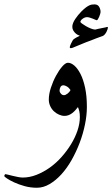

<svg xmlns="http://www.w3.org/2000/svg" viewBox="-68 -570 516 882"><path d="M331.1 -79.1Q331.1 -40.5 322.3 2.2Q313.5 44.9 297.9 86.2Q282.2 127.4 261 165Q239.7 202.6 214.1 230.7Q188.5 258.8 159.9 275.6Q131.3 292.5 101.6 292.5Q71.8 292.5 44.7 284.9Q17.6 277.3 -2.9 267.8Q-23.4 258.3 -35.9 249.8Q-48.3 241.2 -48.3 239.3Q-48.3 236.3 -46.6 233.2Q-44.9 230 -43 230Q-41 230 -31.5 232.4Q-22 234.9 -9.8 237.8Q2.4 240.7 15.1 243.2Q27.8 245.6 36.1 245.6Q67.9 245.6 99.6 233.2Q131.3 220.7 160.6 200Q189.9 179.2 214.8 151.1Q239.7 123 258.5 92.3Q277.3 61.5 288.1 29.5Q298.8 -2.4 298.8 -32.2Q298.8 -47.9 296.4 -58.6Q293.9 -69.3 290 -78.1Q285.2 -71.8 278.8 -64.5Q272.5 -57.1 264.6 -51Q256.8 -44.9 247.8 -41.3Q238.8 -37.6 228.5 -37.6Q216.3 -37.6 203.4 -43.2Q190.4 -48.8 179.9 -58.6Q169.4 -68.4 162.8 -82.5Q156.2 -96.7 156.2 -112.8Q156.2 -137.7 165.8 -167Q175.3 -196.3 189.2 -221.9Q203.1 -247.6 218 -264.6Q232.9 -281.7 244.1 -281.7Q258.3 -281.7 273.4 -268.8Q288.6 -255.9 301.8 -230.2Q314.9 -204.6 323 -166.5Q331.1 -128.4 331.1 -79.1ZM255.9 -156.2Q249 -167 239.5 -172.6Q230 -178.2 223.6 -178.2Q214.4 -178.2 210 -170.7Q205.6 -163.1 205.6 -152.3Q205.6 -147.5 211.4 -140.1Q217.3 -132.8 226.1 -132.8Q232.9 -132.8 242.4 -140.1Q252 -147.5 255.9 -156.2ZM427.7 -442.9Q427.7 -440.9 426 -435.3Q424.3 -429.7 421.1 -423.6Q418 -417.5 413.3 -411.9Q408.7 -406.2 402.8 -404.3Q398.9 -402.8 391.1 -400.1Q383.3 -397.5 372.6 -393.3Q361.8 -389.2 349.1 -384Q336.4 -378.9 323.7 -374.5Q292.5 -362.3 277.6 -355.5Q262.7 -348.6 257.8 -348.6Q252.9 -348.6 252.4 -353.5Q252.4 -356 254.4 -360.8Q256.3 -365.7 258.8 -370.8Q261.2 -376 263.9 -380.6Q266.6 -385.3 267.6 -387.2Q269.5 -389.2 273.7 -392.1Q277.8 -395 282.7 -397.7Q287.6 -400.4 292 -402.3Q296.4 -404.3 298.8 -405.8Q293.9 -407.2 287.8 -410.6Q281.7 -414.1 276.6 -419.4Q271.5 -424.8 267.8 -431.6Q264.2 -438.5 264.2 -447.3Q264.2 -455.1 267.8 -464.4Q271.5 -473.6 277.6 -482.7Q283.7 -491.7 291 -500.7Q298.3 -509.8 305.7 -517.1Q317.9 -529.3 326.9 -535.9Q335.9 -542.5 342.5 -545.4Q349.1 -548.3 354.7 -549.1Q360.4 -549.8 366.7 -549.8Q380.9 -549.8 387.5 -538.6Q394 -527.3 394 -514.6Q394 -511.7 392.1 -505.4Q390.1 -499 387.5 -492.7Q384.8 -486.3 381.8 -481.7Q378.9 -477.1 377 -477.1Q374.5 -477.1 369.4 -479.5Q364.3 -481.9 357.9 -484.4Q351.6 -486.8 344.5 -489Q337.4 -491.2 332 -491.2Q321.3 -491.2 311.3 -483.6Q301.3 -476.1 301.3 -469.2Q301.3 -467.3 308.3 -461.9Q315.4 -456.5 325.9 -450.4Q336.4 -444.3 348.1 -439.5Q359.9 -434.6 369.1 -434.1Q377 -436 385.7 -438Q394.5 -439.9 402.6 -441.4Q410.6 -442.9 416.3 -444.1Q421.9 -445.3 423.8 -446.3Q425.3 -446.3 426.5 -445.8Q427.7 -445.3 427.7 -442.9Z"/></svg>

Font: Kitab
Style: Regular
Weight: 400
Designer: SIL International
Foundry: Khaled Hosny
Version: Version 1.000